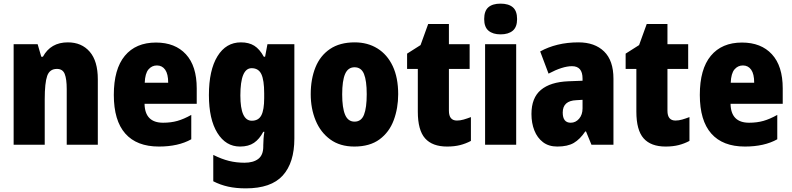

<svg xmlns="http://www.w3.org/2000/svg" viewBox="-20 -796 4357 1056"><path d="M353 -563Q429 -563 473.5 -511.5Q518 -460 518 -360V0H347V-306Q347 -361 336 -389Q325 -417 293 -417Q253 -417 239.5 -378.5Q226 -340 226 -250V0H55V-553H187L207 -484H216Q259 -563 353 -563Z M838 -562Q943 -562 1002.5 -497.5Q1062 -433 1062 -310V-225H775Q777 -121 877 -121Q920 -121 955.5 -131Q991 -141 1032 -164V-30Q961 10 854 10Q732 10 669 -61.5Q606 -133 606 -274Q606 -416 666.5 -489Q727 -562 838 -562ZM843 -436Q815 -436 796.5 -414Q778 -392 776 -341H905Q905 -389 888.5 -412.5Q872 -436 843 -436Z M1305 -563Q1349 -563 1378.5 -544.5Q1408 -526 1431 -484H1438L1451 -553H1599V-34Q1599 99 1535 169.5Q1471 240 1332 240Q1278 240 1235 230.5Q1192 221 1153 201V56Q1199 79 1239.5 89Q1280 99 1325 99Q1373 99 1400.5 78Q1428 57 1428 10V3Q1428 -12 1429.5 -33Q1431 -54 1434 -71H1428Q1407 -31 1377 -10.5Q1347 10 1300 10Q1222 10 1175.5 -65Q1129 -140 1129 -273Q1129 -410 1176 -486.5Q1223 -563 1305 -563ZM1364 -421Q1302 -421 1302 -271Q1302 -132 1365 -132Q1402 -132 1417.5 -162Q1433 -192 1433 -256V-283Q1433 -355 1417.5 -388Q1402 -421 1364 -421Z M2170 -278Q2170 -201 2145.5 -135Q2121 -69 2067.5 -29.5Q2014 10 1929 10Q1850 10 1796.5 -29Q1743 -68 1716 -133.5Q1689 -199 1689 -278Q1689 -361 1715 -425.5Q1741 -490 1795 -526.5Q1849 -563 1931 -563Q2002 -563 2056 -529.5Q2110 -496 2140 -432.5Q2170 -369 2170 -278ZM1862 -277Q1862 -203 1878 -165Q1894 -127 1930 -127Q1967 -127 1982 -165Q1997 -203 1997 -278Q1997 -352 1982 -389Q1967 -426 1930 -426Q1894 -426 1878 -389Q1862 -352 1862 -277Z M2493 -133Q2511 -133 2530 -138.5Q2549 -144 2570 -152V-21Q2542 -6 2510.5 2Q2479 10 2439 10Q2358 10 2318 -35Q2278 -80 2278 -182V-417H2219V-501L2293 -548L2335 -664H2449V-553H2563V-417H2449V-187Q2449 -133 2493 -133Z M2733 -776Q2777 -776 2800.5 -756Q2824 -736 2824 -691Q2824 -647 2800 -627Q2776 -607 2733 -607Q2691 -607 2667 -627Q2643 -647 2643 -691Q2643 -736 2666 -756Q2689 -776 2733 -776ZM2819 -553V0H2648V-553Z M3162 -563Q3251 -563 3302.5 -513Q3354 -463 3354 -363V0H3233L3203 -73H3199Q3170 -30 3136 -10Q3102 10 3045 10Q2998 10 2966.5 -14Q2935 -38 2919 -78.5Q2903 -119 2903 -169Q2903 -258 2955 -301.5Q3007 -345 3106 -349L3184 -352V-364Q3184 -432 3126 -432Q3074 -432 2997 -391L2951 -513Q2994 -537 3047 -550Q3100 -563 3162 -563ZM3150 -245Q3075 -242 3075 -177Q3075 -121 3119 -121Q3146 -121 3165 -143Q3184 -165 3184 -200V-247Z M3695 -133Q3713 -133 3732 -138.5Q3751 -144 3772 -152V-21Q3744 -6 3712.5 2Q3681 10 3641 10Q3560 10 3520 -35Q3480 -80 3480 -182V-417H3421V-501L3495 -548L3537 -664H3651V-553H3765V-417H3651V-187Q3651 -133 3695 -133Z M4061 -562Q4166 -562 4225.5 -497.5Q4285 -433 4285 -310V-225H3998Q4000 -121 4100 -121Q4143 -121 4178.5 -131Q4214 -141 4255 -164V-30Q4184 10 4077 10Q3955 10 3892 -61.5Q3829 -133 3829 -274Q3829 -416 3889.5 -489Q3950 -562 4061 -562ZM4066 -436Q4038 -436 4019.5 -414Q4001 -392 3999 -341H4128Q4128 -389 4111.5 -412.5Q4095 -436 4066 -436Z"/></svg>

Font: Noto Sans Gujarati UI Condensed Black
Style: Regular
Weight: 900
Width: 3
Designer: Jelle Bosma - Monotype Design Team, Universal Thirst
Foundry: Monotype Imaging Inc.
Version: Version 2.106; ttfautohint (v1.8.4.7-5d5b)